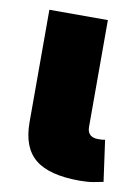

<svg xmlns="http://www.w3.org/2000/svg" viewBox="-67 -584 463 633"><g transform="rotate(10 164.0 -267.0)"><path d="M243.7 2Q141.1 2 94.2 -36.4Q47.4 -74.7 47.4 -159.2V-535.6H243.2V-177.7Q243.2 -161.1 252.4 -152.3Q261.7 -143.6 279.3 -143.6Q287.6 -143.6 293.2 -144Q298.8 -144.5 302.7 -145.5L321.8 -7.8Q309.1 -4.9 289.3 -1.5Q269.5 2 243.7 2Z"/></g></svg>

Font: Inter 20pt Black
Style: Regular
Weight: 900
Version: Version 4.001;git-66647c0bb